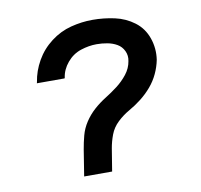

<svg xmlns="http://www.w3.org/2000/svg" viewBox="-66 -607 707 676"><g transform="rotate(-10 288.0 -269.0)"><path d="M182 0H282L295 -80Q299 -104 308 -128Q317 -152 336.5 -170.5Q356 -189 379 -202Q402 -215 423 -231.5Q444 -248 461 -268Q478 -288 489 -311.5Q500 -335 505 -360Q511 -400 498 -437.5Q485 -475 454.5 -498Q424 -521 385.5 -529.5Q347 -538 306 -538Q268 -538 229 -528Q190 -518 156.5 -492.5Q123 -467 102.5 -431Q82 -395 76 -356L75 -352H174L175 -354Q179 -383 199.5 -407.5Q220 -432 249 -441.5Q278 -451 306 -451Q325 -451 344 -447.5Q363 -444 378.5 -435Q394 -426 402 -409Q410 -392 406 -373Q402 -348 385.5 -327Q369 -306 348 -290Q327 -274 304.5 -260Q282 -246 262.5 -228.5Q243 -211 228.5 -189Q214 -167 207.5 -142.5Q201 -118 197 -94Z"/></g></svg>

Font: Iosevka Sparkle Medium
Style: Italic
Weight: 500
Italic angle: -9°
Designer: Belleve Invis
Foundry: Belleve Invis
Version: Version 4.5.0; ttfautohint (v1.8.3)